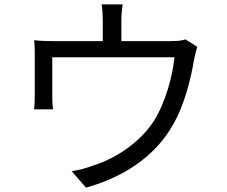

<svg xmlns="http://www.w3.org/2000/svg" viewBox="-20 -821 1040 878"><path d="M828 -641C815 -636 796 -633 759 -633H535V-726C535 -747 536 -770 541 -801H445C449 -770 450 -747 450 -726V-633H229C194 -633 165 -634 136 -637C139 -615 139 -581 139 -560V-384C139 -365 138 -338 136 -321H223C220 -336 219 -362 219 -380V-559H778C769 -473 737 -352 683 -267C622 -172 512 -98 412 -66C380 -54 342 -43 308 -38L373 37C556 -13 694 -115 769 -247C825 -342 854 -467 867 -547C871 -566 877 -592 882 -607Z"/></svg>

Font: Noto Sans CJK JP Regular
Style: Regular
Weight: 400
Designer: Ryoko NISHIZUKA (kana & ideographs); Paul D. Hunt (Latin, Greek & Cyrillic); Wenlong ZHANG (bopomofo); Sandoll Communica
Foundry: Adobe Systems Incorporated
Version: Version 1.001;PS 1.001;hotconv 1.0.78;makeotf.lib2.5.61930